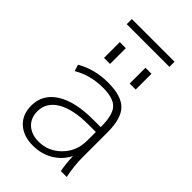

<svg xmlns="http://www.w3.org/2000/svg" viewBox="-261 -960 1059 1059"><g transform="rotate(45 269.0 -430.0)"><path d="M351 -610V-733H398V-610ZM151 -610V-733H198V-610ZM108 -830V-870H441V-830ZM263 -530Q367 -530 411 -485.5Q455 -441 455 -333V-140Q455 -70 470 0H424Q415 -46 413 -103H411Q384 -51 332.5 -20.5Q281 10 215 10Q141 10 97 -30.5Q53 -71 53 -140Q53 -228 130.5 -277.5Q208 -327 351 -327H408V-332Q408 -421 376.5 -455.5Q345 -490 263 -490Q166 -490 88 -444L76 -482Q160 -530 263 -530ZM99 -142Q99 -90 132.5 -59Q166 -28 223 -28Q298 -28 353 -83.5Q408 -139 408 -222V-289H351Q230 -289 164.5 -250Q99 -211 99 -142Z"/></g></svg>

Font: Mplus 1p Light
Style: Regular
Weight: 300
Version: Version 1.061